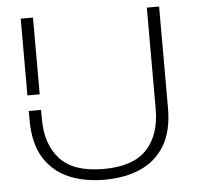

<svg xmlns="http://www.w3.org/2000/svg" viewBox="-53 -805 900 872"><g transform="rotate(-5 396.5 -369.0)"><path d="M73 -750H129V-400H73ZM73 -329H129V-288Q129 -171 191 -104Q253 -37 389 -37Q524 -37 586 -103.5Q648 -170 648 -288V-750H704V-288Q704 -182 664 -116Q624 -50 553 -19Q482 12 389 12Q296 12 225 -19Q154 -50 113.5 -116Q73 -182 73 -288Z"/></g></svg>

Font: Bounded
Style: Regular
Weight: 200
Designer: Vlad Churkin
Version: Version 1.0